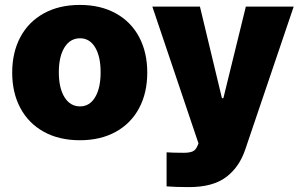

<svg xmlns="http://www.w3.org/2000/svg" viewBox="-20 -557 1214 776"><path d="M29.3 -263.7Q29.3 -345.2 62.3 -407Q95.2 -468.8 157 -502.9Q218.8 -537.1 302.7 -537.1Q386.7 -537.1 448.2 -502.9Q509.8 -468.8 542.5 -407Q575.2 -345.2 575.2 -263.7Q575.2 -182.1 542.5 -120.4Q509.8 -58.6 448.2 -24.4Q386.7 9.8 302.7 9.8Q218.8 9.8 157 -24.4Q95.2 -58.6 62.3 -120.4Q29.3 -182.1 29.3 -263.7ZM386.7 -264.6Q386.7 -328.6 364.5 -365.5Q342.3 -402.3 303.7 -402.3Q263.7 -402.3 240.7 -365.5Q217.8 -328.6 217.8 -264.6Q217.8 -201.2 240.7 -164.1Q263.7 -127 303.7 -127Q342.3 -127 364.5 -164.1Q386.7 -201.2 386.7 -264.6ZM653.3 196.3V58.6Q678.7 60.5 722.7 60.5Q745.1 60.5 758.1 55.2Q771 49.8 778.3 32.2L782.2 22.5L595.7 -530.3H788.1L877 -160.2H882.8L973.6 -530.3H1167L971.7 45.9Q947.8 118.2 894 158.7Q840.3 199.2 744.1 199.2Q689.9 199.2 653.3 196.3Z"/></svg>

Font: Pretendard JP Black
Style: Regular
Weight: 900
Designer: Base glyphs from Inter by Rasmus Andersson; Hangeul glyphs from Noto Sans CJK(Source Han Sans) by Jang Soo-young and Kan
Foundry: Kil Hyung-jin
Version: Version 1.309